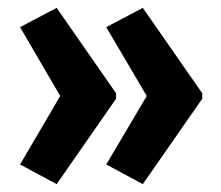

<svg xmlns="http://www.w3.org/2000/svg" viewBox="-20 -518 561 488"><path d="M494 -267 343 -50 250 -100 353 -274 250 -449 343 -498 494 -281ZM275 -267 124 -50 31 -100 133 -274 31 -449 124 -498 275 -281Z"/></svg>

Font: Noto Sans Myanmar ExtraCondensed
Style: Bold
Weight: 700
Width: 2
Designer: Monotype Design Team
Foundry: Monotype Imaging Inc.
Version: Version 2.107; ttfautohint (v1.8.4.7-5d5b)